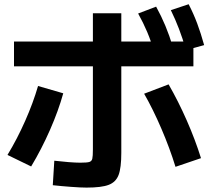

<svg xmlns="http://www.w3.org/2000/svg" viewBox="-20 -835 978 890"><path d="M224.7 23.5 231.7 -90Q264.4 -86.2 297.9 -83.5Q331.3 -80.9 352.1 -80.9Q383.2 -80.9 394.1 -84.2Q405 -87.6 407.8 -99.1Q410.6 -110.5 410.6 -142.7V-773.4H542.3V-127Q542.3 -57.3 529.8 -24.1Q517.2 9.1 484 21.8Q450.8 34.6 381.2 34.6Q354.9 34.6 309.7 31.2Q264.4 27.9 224.7 23.5ZM156.4 -436.4 273.2 -402.5Q250.9 -322 211.8 -232.9Q172.7 -143.8 124.4 -63.4L14.7 -116.8Q59.5 -190.6 96.5 -274.2Q133.5 -357.7 156.4 -436.4ZM648.1 -400.6 761.5 -443.9Q806.6 -365.7 845.8 -276.5Q885 -187.4 911.7 -101.9L793.5 -61.7Q766.8 -148.4 728 -238.7Q689.2 -329.1 648.1 -400.6ZM44.9 -642.6H876.5V-527.5H44.9ZM620.3 -772.4 703.7 -804.2Q727.9 -760.2 746.7 -715.1Q765.5 -670 781.6 -616.7L696.3 -589.6Q680.6 -643.5 662.4 -686.5Q644.2 -729.6 620.3 -772.4ZM771.9 -788 854.5 -815.4Q877.2 -771.4 894.2 -726Q911.1 -680.7 926.3 -625.9L842.4 -602.7Q826.3 -657.4 809.6 -701.3Q792.8 -745.1 771.9 -788Z"/></svg>

Font: WEMIX Pretendard Variable
Style: Regular
Weight: 400
Designer: Base glyphs from Inter by Rasmus Andersson; Hangeul glyphs from Noto Sans CJK(Source Han Sans) by Jang Soo-young and Kan
Foundry: Kil Hyung-jin
Version: Version 1.000;Glyphs 3.2 (3208)